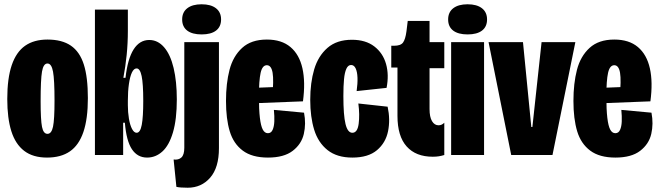

<svg xmlns="http://www.w3.org/2000/svg" viewBox="-20 -725 3085 898"><path d="M14 -262Q14 -359 35 -420.5Q56 -482 97.5 -511Q139 -540 202 -540Q270 -540 311.5 -511.5Q353 -483 372 -423.5Q391 -364 391 -266Q391 -169 370 -107.5Q349 -46 307 -17Q265 12 200 12Q134 12 93 -19.5Q52 -51 33 -111.5Q14 -172 14 -262ZM235 -254Q235 -352 228 -390Q221 -428 202 -428Q183 -428 176.5 -390.5Q170 -353 170 -252Q170 -164 176.5 -131.5Q183 -99 202 -99Q221 -99 228 -132.5Q235 -166 235 -254Z M564 -151H556V0H424V-249V-680H578V-581Q578 -523 572.5 -468.5Q567 -414 557 -361H567Q577 -450 605 -494Q633 -538 678 -538Q718 -538 747.5 -504Q777 -470 792 -407Q807 -344 807 -260Q807 -167 789 -106Q771 -45 739.5 -16.5Q708 12 668 12Q623 12 597 -27Q571 -66 564 -151ZM650 -253Q650 -333 642.5 -369Q635 -405 619 -405Q606 -405 597 -386Q588 -367 583 -332.5Q578 -298 578 -254V-233Q578 -200 583 -170Q588 -140 597.5 -122Q607 -104 619 -104Q636 -104 643 -141Q650 -178 650 -253Z M805 149 792 21Q815 24 828.5 11.5Q842 -1 842 -34V-528H1004V-32Q1004 59 963 106Q922 153 858 153Q823 153 805 149ZM832 -634Q832 -668 856 -686.5Q880 -705 923 -705Q966 -705 990 -686.5Q1014 -668 1014 -634Q1014 -600 990.5 -582Q967 -564 923 -564Q879 -564 855.5 -582Q832 -600 832 -634Z M1037 -253Q1037 -335 1053.5 -398.5Q1070 -462 1112.5 -501Q1155 -540 1228 -540Q1297 -540 1338.5 -505Q1380 -470 1394.5 -405.5Q1409 -341 1397 -251L1139 -241V-313L1267 -318L1253 -268Q1261 -349 1255 -384.5Q1249 -420 1228 -420Q1207 -420 1199 -384.5Q1191 -349 1191 -274Q1191 -212 1195.5 -174Q1200 -136 1209 -119Q1218 -102 1233 -102Q1248 -102 1255 -117.5Q1262 -133 1263 -157Q1264 -181 1261 -211L1402 -198Q1412 -146 1401 -98.5Q1390 -51 1349 -19.5Q1308 12 1233 12Q1159 12 1115.5 -20.5Q1072 -53 1054.5 -111Q1037 -169 1037 -253Z M1431 -258Q1431 -338 1449.5 -400.5Q1468 -463 1511.5 -501Q1555 -539 1626 -539Q1690 -539 1730.5 -508Q1771 -477 1785.5 -426Q1800 -375 1788 -314L1648 -299Q1653 -334 1652 -361.5Q1651 -389 1643.5 -405Q1636 -421 1622 -421Q1608 -421 1600 -403.5Q1592 -386 1589 -354.5Q1586 -323 1586 -276Q1586 -186 1596 -145Q1606 -104 1628 -104Q1652 -104 1657.5 -146Q1663 -188 1656 -241L1793 -226Q1806 -166 1795 -111.5Q1784 -57 1743 -22.5Q1702 12 1628 12Q1556 12 1512 -23Q1468 -58 1449.5 -118Q1431 -178 1431 -258Z M1839 -183V-409H1810V-511H1823Q1854 -511 1865 -526Q1876 -541 1881 -578L1887 -627H1989V-528H2058V-406H1989V-215Q1989 -178 2000.5 -158.5Q2012 -139 2031 -139Q2039 -139 2045.5 -142Q2052 -145 2058 -151V0Q2045 4 2032.5 6Q2020 8 2004 8Q1925 8 1882 -40Q1839 -88 1839 -183Z M2090 -528H2244V0H2090ZM2076 -634Q2076 -668 2100 -686.5Q2124 -705 2167 -705Q2210 -705 2234 -686.5Q2258 -668 2258 -634Q2258 -600 2234.5 -582Q2211 -564 2167 -564Q2123 -564 2099.5 -582Q2076 -600 2076 -634Z M2265 -528H2426L2465 -131H2470L2513 -528H2671L2564 0H2371Z M2662 -253Q2662 -335 2678.5 -398.5Q2695 -462 2737.5 -501Q2780 -540 2853 -540Q2922 -540 2963.5 -505Q3005 -470 3019.5 -405.5Q3034 -341 3022 -251L2764 -241V-313L2892 -318L2878 -268Q2886 -349 2880 -384.5Q2874 -420 2853 -420Q2832 -420 2824 -384.5Q2816 -349 2816 -274Q2816 -212 2820.5 -174Q2825 -136 2834 -119Q2843 -102 2858 -102Q2873 -102 2880 -117.5Q2887 -133 2888 -157Q2889 -181 2886 -211L3027 -198Q3037 -146 3026 -98.5Q3015 -51 2974 -19.5Q2933 12 2858 12Q2784 12 2740.5 -20.5Q2697 -53 2679.5 -111Q2662 -169 2662 -253Z"/></svg>

Font: Bricolage Grotesque 96pt Condensed ExBd
Style: Regular
Weight: 800
Width: 3
Designer: Mathieu Triay
Foundry: Atelier Triay
Version: Version 1.001;Glyphs 3.2 (3207)